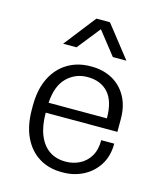

<svg xmlns="http://www.w3.org/2000/svg" viewBox="-113 -835 788 929"><g transform="rotate(15 280.5 -370.5)"><path d="M283 10Q219 10 170 -20Q121 -50 93.5 -107.5Q66 -165 66 -247V-264Q66 -347 94.5 -404Q123 -461 173 -491Q223 -521 287 -521H293Q350 -521 395.5 -496.5Q441 -472 467.5 -425Q494 -378 494 -312V-248H135Q135 -182 153.5 -136.5Q172 -91 206 -67.5Q240 -44 288 -44Q326 -44 358 -60Q390 -76 409.5 -108Q429 -140 429 -189H494Q494 -127 466 -82.5Q438 -38 391.5 -14Q345 10 289 10ZM136 -298H428Q428 -384 390.5 -425.5Q353 -467 287 -467Q226 -467 183.5 -425Q141 -383 136 -298ZM130 -592 254 -751H322L447 -592H379L268 -733H309L197 -592Z"/></g></svg>

Font: Chivo ExtraLight
Style: Regular
Weight: 250
Designer: Hector Gatti
Foundry: Omnibus-Type
Version: Version 2.002